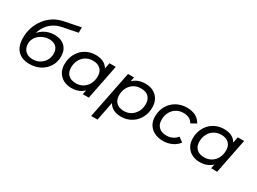

<svg xmlns="http://www.w3.org/2000/svg" viewBox="-43 -1551 3402 2537"><g transform="rotate(30 1658.0 -282.0)"><path d="M307 8Q192 8 127.5 -58Q63 -124 63 -253Q63 -336 88.5 -411Q114 -486 161 -547.5Q208 -609 272.5 -650Q337 -691 416 -707L667 -758L668 -676L438 -630Q359 -614 300.5 -571Q242 -528 206.5 -461.5Q171 -395 160 -307L134 -329Q181 -410 251 -451.5Q321 -493 408 -493Q508 -493 565.5 -438Q623 -383 623 -285Q623 -202 582.5 -135.5Q542 -69 470.5 -30.5Q399 8 307 8ZM314 -67Q373 -67 419.5 -94Q466 -121 493 -166.5Q520 -212 520 -269Q520 -336 481.5 -372Q443 -408 375 -408Q332 -408 293 -393Q254 -378 223.5 -352Q193 -326 176 -291Q159 -256 159 -216Q159 -149 200.5 -108Q242 -67 314 -67Z M946 6Q879 6 826 -21.5Q773 -49 742.5 -100Q712 -151 712 -223Q712 -291 734.5 -348Q757 -405 797.5 -447Q838 -489 893 -512Q948 -535 1012 -535Q1081 -535 1129 -511Q1177 -487 1203 -440.5Q1229 -394 1229 -327Q1229 -229 1195 -153.5Q1161 -78 1097.5 -36Q1034 6 946 6ZM967 -78Q1027 -78 1074 -107Q1121 -136 1147.5 -186.5Q1174 -237 1174 -302Q1174 -372 1133 -411.5Q1092 -451 1016 -451Q957 -451 910 -422.5Q863 -394 836 -343.5Q809 -293 809 -227Q809 -158 850 -118Q891 -78 967 -78ZM1120 0 1148 -137 1180 -260 1193 -386 1221 -530H1317L1212 0Z M1704 6Q1636 6 1587.5 -18.5Q1539 -43 1513 -89.5Q1487 -136 1487 -202Q1487 -302 1521 -376.5Q1555 -451 1618.5 -493Q1682 -535 1770 -535Q1838 -535 1890.5 -508Q1943 -481 1973.5 -429.5Q2004 -378 2004 -307Q2004 -239 1981.5 -182Q1959 -125 1918.5 -83Q1878 -41 1823 -17.5Q1768 6 1704 6ZM1360 194 1504 -530H1596L1568 -393L1537 -270L1523 -144L1456 194ZM1700 -78Q1760 -78 1806.5 -107Q1853 -136 1880 -186.5Q1907 -237 1907 -302Q1907 -372 1866 -411.5Q1825 -451 1749 -451Q1690 -451 1642.5 -422.5Q1595 -394 1568.5 -343.5Q1542 -293 1542 -227Q1542 -158 1583 -118Q1624 -78 1700 -78Z M2345 6Q2268 6 2211.5 -22.5Q2155 -51 2124 -102.5Q2093 -154 2093 -223Q2093 -313 2133 -383.5Q2173 -454 2244 -494.5Q2315 -535 2405 -535Q2482 -535 2537 -506.5Q2592 -478 2623 -420L2542 -375Q2522 -414 2485.5 -432.5Q2449 -451 2398 -451Q2338 -451 2291 -422.5Q2244 -394 2217 -343.5Q2190 -293 2190 -227Q2190 -158 2231.5 -118Q2273 -78 2349 -78Q2396 -78 2437.5 -97Q2479 -116 2507 -153L2577 -103Q2541 -52 2479 -23Q2417 6 2345 6Z M2904 6Q2837 6 2784 -21.5Q2731 -49 2700.5 -100Q2670 -151 2670 -223Q2670 -291 2692.5 -348Q2715 -405 2755.5 -447Q2796 -489 2851 -512Q2906 -535 2970 -535Q3039 -535 3087 -511Q3135 -487 3161 -440.5Q3187 -394 3187 -327Q3187 -229 3153 -153.5Q3119 -78 3055.5 -36Q2992 6 2904 6ZM2925 -78Q2985 -78 3032 -107Q3079 -136 3105.5 -186.5Q3132 -237 3132 -302Q3132 -372 3091 -411.5Q3050 -451 2974 -451Q2915 -451 2868 -422.5Q2821 -394 2794 -343.5Q2767 -293 2767 -227Q2767 -158 2808 -118Q2849 -78 2925 -78ZM3078 0 3106 -137 3138 -260 3151 -386 3179 -530H3275L3170 0Z"/></g></svg>

Font: MOST Montserrat Medium
Style: Italic
Weight: 500
Italic angle: -11.3°
Designer: Julieta Ulanovsky
Foundry: Julieta Ulanovsky
Version: Version 8.000;March 11, 2024;FontCreator 15.0.0.2926 64-bit